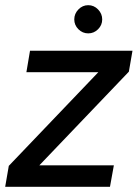

<svg xmlns="http://www.w3.org/2000/svg" viewBox="-29 -722 537 742"><path d="M-9 0 5 -81 351 -443H73L87 -526H483L469 -445L123 -83H411L396 0ZM312 -593Q290 -593 274 -609Q258 -625 258 -647Q258 -669 274 -685.5Q290 -702 312 -702Q334 -702 350 -685.5Q366 -669 366 -647Q366 -625 350 -609Q334 -593 312 -593Z"/></svg>

Font: DM Sans 9pt Medium
Style: Italic
Weight: 500
Italic angle: -10°
Version: Version 4.004;gftools[0.9.30]